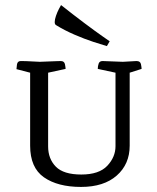

<svg xmlns="http://www.w3.org/2000/svg" viewBox="-20 -730 619 758"><path d="M220 -489Q234 -489 236.5 -476Q239 -463 239 -458L170 -443V-152Q170 -103 200.5 -72Q231 -41 301 -41Q371 -41 403.5 -75.5Q436 -110 436 -153V-443L366 -458Q366 -469 369.5 -479Q373 -489 385 -489L465 -486Q500 -488 509.5 -488.5Q519 -489 519 -489Q534 -489 536.5 -476.5Q539 -464 539 -458L492 -443V-155Q492 -82 441 -37Q390 8 300 8Q208 8 153.5 -30Q99 -68 99 -155V-443L45 -457Q45 -462 47 -475.5Q49 -489 62 -489Q62 -489 66 -489Q70 -489 86 -488.5Q102 -488 137 -486Q184 -488 202 -488.5Q220 -489 220 -489ZM413 -567 402 -548Q384 -553 349 -564.5Q314 -576 274.5 -593Q235 -610 201 -631Q196 -634 196 -643Q196 -653 201 -667.5Q206 -682 212.5 -694.5Q219 -707 221 -710Q269 -672 313 -639Q357 -606 385 -586.5Q413 -567 413 -567Z"/></svg>

Font: Mate SC
Style: Regular
Weight: 400
Designer: Eduardo Rodriguez Tunni
Foundry: Eduardo Rodriguez Tunni
Version: Version 1.003; ttfautohint (v1.8.4.7-5d5b);gftools[0.9.24]